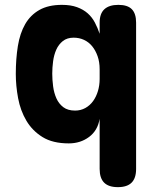

<svg xmlns="http://www.w3.org/2000/svg" viewBox="-20 -580 640 790"><path d="M467 -560Q505 -560 522.5 -542Q540 -524 540 -487V115Q540 153 521.5 171.5Q503 190 465 190Q427 190 408.5 171.5Q390 153 390 115V-91Q382 -43 346.5 -16.5Q311 10 263 10Q197 10 155 -16Q113 -42 88.5 -83.5Q64 -125 54.5 -176Q45 -227 45 -276Q45 -338 53.5 -390.5Q62 -443 83.5 -480.5Q105 -518 142 -539Q179 -560 235 -560Q271 -560 297 -550.5Q323 -541 341 -525Q359 -509 370.5 -487Q382 -465 390 -441V-487Q390 -524 409.5 -542Q429 -560 467 -560ZM283 -425Q256 -425 238.5 -411Q221 -397 211.5 -375.5Q202 -354 198.5 -328Q195 -302 195 -277Q195 -252 198.5 -225Q202 -198 212 -175.5Q222 -153 240.5 -139Q259 -125 289 -125Q312 -125 331 -135.5Q350 -146 363 -164Q376 -182 383 -205.5Q390 -229 390 -255V-295Q390 -325 381.5 -349Q373 -373 359 -390Q345 -407 325.5 -416Q306 -425 283 -425Z"/></svg>

Font: Maple Mono ExtraBold
Style: Regular
Weight: 800
Monospace: yes
Designer: subframe7536
Version: Version 7.000